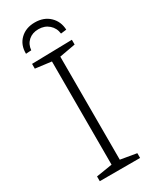

<svg xmlns="http://www.w3.org/2000/svg" viewBox="-221 -922 787 978"><g transform="rotate(-30 173.0 -433.0)"><path d="M292 -667 198 -650V-44L292 -28V0H55V-28L149 -43V-650L55 -662V-690L292 -695ZM172 -866Q225 -866 258 -834.5Q291 -803 293 -754L260 -750Q256 -784 231.5 -805.5Q207 -827 171 -827Q135 -827 112 -806.5Q89 -786 86 -752L54 -750Q53 -802 86 -834Q119 -866 172 -866Z"/></g></svg>

Font: Bitter Light
Style: Regular
Weight: 300
Designer: Sol Matas, and Bitter project Authors
Foundry: Sol Matas
Version: Version 2.001